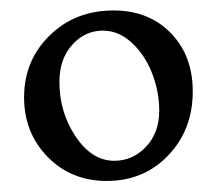

<svg xmlns="http://www.w3.org/2000/svg" viewBox="-20 -729 404 358"><path d="M24.9 -547.4Q24.9 -616.2 72.5 -662.8Q120.1 -709.5 191.9 -709.5Q257.3 -709.5 298.3 -667.5Q339.4 -625.5 339.4 -558.6Q339.4 -487.3 293.9 -439.5Q248.5 -391.6 178.7 -391.6Q112.8 -391.6 68.8 -436.5Q24.9 -481.4 24.9 -547.4ZM192.9 -429.2Q227.5 -429.2 252.2 -455.3Q276.9 -481.4 276.9 -522.5Q276.9 -558.6 263.4 -592.8Q250 -627 225.6 -649.4Q201.2 -671.9 171.9 -671.9Q138.2 -671.9 114.5 -645.3Q90.8 -618.7 90.8 -576.2Q90.8 -519.5 121.1 -474.4Q151.4 -429.2 192.9 -429.2Z"/></svg>

Font: Cooper*
Style: Regular
Weight: 400
Designer: Owen Earl
Foundry: indestructible type*
Version: Version 0.001